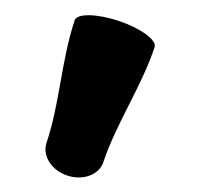

<svg xmlns="http://www.w3.org/2000/svg" viewBox="-20 -1005 267 257"><path d="M118 -787C136 -841 169 -888 187 -942C190 -951 169 -967 139 -977C109 -987 83 -987 80 -978C62 -924 60 -866 42 -813C37 -796 49 -777 70 -770C91 -763 112 -771 118 -787Z"/></svg>

Font: Nupuram SemiBold
Style: Regular
Weight: 600
Designer: Santhosh Thottingal (santhosh.thottingal@gmail.com)
Foundry: SMC
Version: Version 1.000